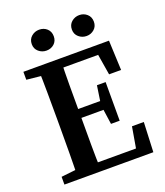

<svg xmlns="http://www.w3.org/2000/svg" viewBox="-143 -880 837 976"><g transform="rotate(-20 275.5 -392.0)"><path d="M36 0V-42L162 -56H174V0ZM112 0Q114 -69 114.5 -140.5Q115 -212 115 -285V-325Q115 -396 114.5 -467.5Q114 -539 112 -610H236Q233 -540 233 -468.5Q233 -397 233 -325V-292Q233 -216 233 -143.5Q233 -71 236 0ZM174 0V-48H468L436 -21L460 -161H524L517 0ZM174 -289V-337H379V-289ZM364 -209 350 -307V-324L364 -418H411V-209ZM36 -567V-610H174V-554H162ZM441 -449 418 -589 450 -561H174V-610H499L506 -449ZM184 -671Q160 -671 142 -686.5Q124 -702 124 -727Q124 -753 142 -768.5Q160 -784 184 -784Q209 -784 226 -768.5Q243 -753 243 -727Q243 -702 226 -686.5Q209 -671 184 -671ZM401 -671Q377 -671 359 -686.5Q341 -702 341 -727Q341 -753 359 -768.5Q377 -784 401 -784Q425 -784 442.5 -768.5Q460 -753 460 -727Q460 -702 442.5 -686.5Q425 -671 401 -671Z"/></g></svg>

Font: Lisu Bosa
Style: Bold
Weight: 700
Designer: David Morse, Annie Olsen, Victor Gaultney, Frank Grießhammer (Latin)
Foundry: SIL International
Version: Version 2.000